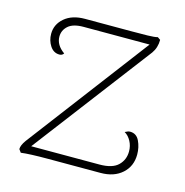

<svg xmlns="http://www.w3.org/2000/svg" viewBox="-82 -581 640 663"><g transform="rotate(15 238.0 -250.0)"><path d="M439 -94Q439 -52 410 -26Q381 0 333 0H146Q79 0 49 4L41 -7Q41 -21 55 -40L382 -472H146Q109 -472 91.5 -456.5Q74 -441 74 -418Q74 -388 105 -366Q100 -358 90 -358Q69 -358 56.5 -377Q44 -396 44 -420Q44 -454 71 -477Q98 -500 144 -500H308Q342 -500 367 -500.5Q392 -501 403 -504L413 -497Q413 -469 398 -448L78 -27H322Q368 -27 388.5 -47Q409 -67 409 -97Q409 -117 400 -133.5Q391 -150 377 -158Q388 -164 395 -164Q418 -164 428.5 -142Q439 -120 439 -94Z"/></g></svg>

Font: Arima Madurai Thin
Style: Regular
Weight: 250
Designer: Joana Correia and Natanael Gama
Foundry: NDISCOVER
Version: Version 1.019; ttfautohint (v1.5) -l 7 -r 28 -G 50 -x 13 -D 